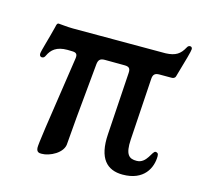

<svg xmlns="http://www.w3.org/2000/svg" viewBox="-79 -561 693 661"><g transform="rotate(15 267.5 -231.0)"><path d="M122.9 14.2C150.2 14.6 198.9 -8.5 198.9 -44C198.9 -51.1 210.9 -188.9 225.1 -332.4C226.9 -348.4 233 -354.4 249.6 -354.4L319.6 -354C335.9 -354 341.3 -348.4 340.2 -332L326 -109.4C320.3 -22.7 354.4 11.4 410.2 11.4C486.5 11.4 510.7 -39.4 510.7 -81C510.7 -90.9 506.4 -93.4 500.4 -93.8C488.3 -94.1 481.2 -47.2 445 -46.9C418 -46.5 403.1 -57.9 406.6 -112.9L420.5 -332C421.5 -348.4 427.9 -354.4 444.2 -354.4H486.2C492.5 -354.4 498.9 -355.8 501.1 -363.6C519.5 -427.2 528.8 -459.5 528.8 -467.3C528.8 -471.6 526.6 -475.9 521 -475.9C516.7 -475.9 513.1 -473.7 510.3 -468C496.8 -443.2 481.2 -431.8 445.7 -430.4H114.7C94.5 -430.4 68.2 -433.9 63.6 -433.9C58.9 -433.6 57.2 -430.4 55 -419C45.1 -378.2 28.8 -326.7 28.8 -317.5C28.8 -311.8 30.9 -306.8 38 -306.8C44 -306.8 47.2 -310.7 49.7 -316.4C60 -338.4 77.4 -354.4 116.1 -354.4L131.7 -354C148.1 -354 153.1 -348.7 150.6 -332.4C112.2 -78.1 103.3 -15.6 103.7 -2.5C104.4 12.8 113.6 14.6 122.9 14.2Z"/></g></svg>

Font: Margiela Serif Medium
Style: Regular
Weight: 500
Designer: Andreas Faust, Stefan Endress
Version: Version 1.002;FEAKit 1.0